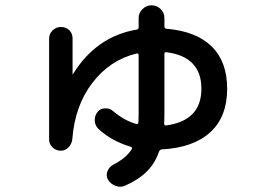

<svg xmlns="http://www.w3.org/2000/svg" viewBox="-20 -657 1040 735"><path d="M618.2 -457Q609.4 -459 609.4 -450.2V-226.6Q609.4 -197.3 608.4 -184.6Q608.4 -180.7 610.4 -178.2Q612.3 -175.8 616.2 -176.8Q751 -195.3 751 -317.4Q751 -439.5 618.2 -457ZM168 -123V-508.8Q168 -527.3 181.2 -540.5Q194.3 -553.7 213.4 -553.7Q232.4 -553.7 245.1 -541.5Q257.8 -529.3 257.8 -509.8V-374Q257.8 -373 258.8 -373Q259.8 -373 259.8 -374Q348.6 -517.6 503.9 -543.9Q510.7 -544.9 510.7 -552.7V-587.9Q510.7 -607.4 525.4 -622.1Q540 -636.7 560.1 -636.7Q580.1 -636.7 594.7 -622.6Q609.4 -608.4 609.4 -587.9V-556.6Q609.4 -546.9 618.2 -546.9Q731.4 -537.1 790.5 -479Q849.6 -420.9 849.6 -317.4Q849.6 -210 785.2 -150.9Q720.7 -91.8 599.6 -85Q592.8 -85 588.9 -77.1Q573.2 -31.2 541.5 0Q509.8 31.2 459 53.7Q441.4 61.5 422.9 54.7Q404.3 47.9 393.6 31.2Q384.8 15.6 391.1 -1Q397.5 -17.6 413.1 -26.4Q461.9 -50.8 484.4 -85.9Q488.3 -93.8 478.5 -95.7Q407.2 -117.2 357.4 -163.1Q343.8 -175.8 342.8 -194.8Q341.8 -213.9 353.5 -228.5Q363.3 -241.2 381.3 -242.2Q399.4 -243.2 412.1 -232.4Q454.1 -196.3 501 -182.6Q509.8 -180.7 509.8 -189.5Q510.7 -201.2 510.7 -226.6V-445.3Q510.7 -454.1 502.9 -452.1Q401.4 -427.7 334 -340.3Q266.6 -252.9 256.8 -124Q254.9 -106.4 242.7 -93.3Q230.5 -80.1 212.4 -80.1Q194.3 -80.1 181.2 -92.8Q168 -105.5 168 -123Z"/></svg>

Font: Rounded Mgen+ 1mn medium
Style: Regular
Weight: 500
Designer: [Source Han Sans]
Ryoko NISHIZUKA  (kana & ideographs); Paul D. Hunt (Latin, Greek & Cyrillic); Wenlong ZHANG  (bopomofo
Version: Version 1.059.20150602